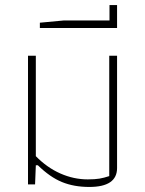

<svg xmlns="http://www.w3.org/2000/svg" viewBox="-20 -731 574 761"><path d="M130 -76H122L119 0H91V-510H122V-112Q166 -67 219 -43.5Q272 -20 328 -20Q356 -20 374 -23Q392 -26 413 -33V-510H444V-65Q444 10 334 10Q273 10 225.5 -9.5Q178 -29 130 -76Z M138 -641 234 -650H414V-711H444V-620H138Z"/></svg>

Font: Athiti ExtraLight
Style: Regular
Weight: 275
Designer: CadsonDemak Team
Foundry: CadsonDemak
Version: Version 1.033